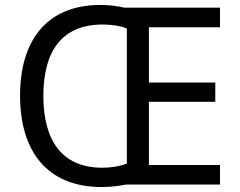

<svg xmlns="http://www.w3.org/2000/svg" viewBox="-20 -745 968 775"><path d="M386 -725C167 -725 61 -580 61 -359C61 -137 168 10 391 10C425 10 458 6 488 0H868V-79H581V-334H849V-412H581V-635H868V-714H482C453 -721 420 -725 386 -725ZM394 -646C431 -646 464 -641 492 -630V-85C465 -74 430 -68 393 -68C230 -68 155 -178 155 -358C155 -538 230 -646 394 -646Z"/></svg>

Font: Noto Sans Brahmi
Style: Regular
Weight: 400
Designer: Monotype Design Team
Foundry: Monotype Imaging Inc.
Version: Version 2.004